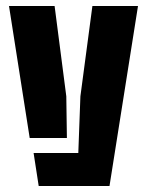

<svg xmlns="http://www.w3.org/2000/svg" viewBox="-20 -620 490 640"><path d="M10 -600H162L201 -299L203 -160H79ZM92 -110H241L248 -299L288 -600H440L345 0H109Z"/></svg>

Font: Big Shoulders Stencil Display Black
Style: Regular
Weight: 900
Designer: Patric King
Foundry: XO Type Co
Version: Version 1.000